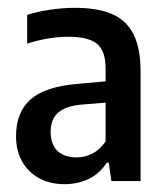

<svg xmlns="http://www.w3.org/2000/svg" viewBox="-20 -768 422 491"><path d="M339.5 -585.5V-305H265L258 -352H253Q235.5 -324.5 207.5 -310.8Q179.5 -297 144.5 -297Q108.5 -297 80.2 -312.2Q52 -327.5 36.5 -355.2Q21 -383 21 -419.5Q21 -481.5 58.8 -514.2Q96.5 -547 179 -553.5L250 -560V-593Q250 -638 228 -656Q206 -674 154.5 -674Q104.5 -674 49.5 -656.5V-730Q76 -738.5 108.8 -743.2Q141.5 -748 171.5 -748Q229.5 -748 266.2 -732.2Q303 -716.5 321.2 -680.8Q339.5 -645 339.5 -585.5ZM250 -406.5V-505.5L188.5 -500.5Q148 -497 128.8 -480Q109.5 -463 109.5 -432Q109.5 -398.5 127 -382Q144.5 -365.5 176.5 -365.5Q196.5 -365.5 216 -375.2Q235.5 -385 250 -406.5Z"/></svg>

Font: Encode Sans Condensed Medium
Style: Regular
Weight: 500
Width: 3
Designer: Multiple Designers
Foundry: Impallari Type
Version: Version 2.000